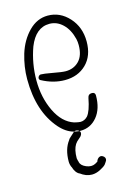

<svg xmlns="http://www.w3.org/2000/svg" viewBox="-113 -587 590 848"><g transform="rotate(-15 182.5 -163.5)"><path d="M147 -278Q109 -285 95 -285Q90 -285 86 -280.5Q82 -276 82 -271Q82 -264 88 -261Q140 -233 193 -233Q253 -233 291 -270.5Q329 -308 329 -373Q329 -439 288.5 -483.5Q248 -528 192 -528Q143 -528 105 -489.5Q67 -451 49 -393Q32 -336 32 -280Q32 -132 107 -46Q137 -12 172 -3Q180 -7 188 -4Q193 -3 196 1Q199 1 201 1Q247 1 277 -35Q307 -71 307 -132Q307 -147 292 -147Q275 -147 272 -130Q261 -72 244 -52Q230 -37 211 -37Q203 -37 183 -42Q131 -59 100.5 -122.5Q70 -186 70 -264Q70 -341 96 -413Q127 -491 190 -491Q224 -491 250.5 -465.5Q277 -440 288 -395Q291 -382 291 -367Q291 -319 267 -294.5Q243 -270 206 -270Q189 -270 147 -278ZM115 119Q115 62 142 27Q143 24 147 20L169 0Q171 -2 172 -3Q184 0 196 1Q199 4 200 8Q201 17 193 26L175 42Q173 44 171 47Q169 50 167 52Q153 74 153 114Q153 116 155 124Q156 127 157 130V132Q161 149 184 158.5Q207 168 225 159L237 152Q241 139 251 134Q261 129 272 139Q282 150 272 163L265 173Q258 181 238.5 191Q219 201 200 201Q173 201 147 181L143 178L149 183Q129 173 121 144V145L122 148Q115 133 115 119Z"/></g></svg>

Font: Neythal
Style: Regular
Weight: 400
Designer: Tharique Azeez
Foundry: Tharique Azeez
Version: Version 0.44